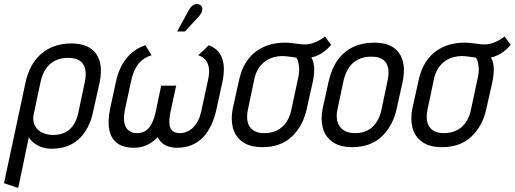

<svg xmlns="http://www.w3.org/2000/svg" viewBox="-25 -725 2571 959"><path d="M441 -171 472 -311Q492 -403 455.5 -455.5Q419 -508 331 -508Q242 -508 182 -457Q122 -406 102 -311L-5 190L66 214L119 -40Q125 -28 136.5 -17.5Q148 -7 162.5 1Q177 9 195 13.5Q213 18 232 18Q288 18 330 -3.5Q372 -25 400.5 -67.5Q429 -110 441 -171ZM398 -313 366 -161Q358 -124 341.5 -100Q325 -76 300 -63.5Q275 -51 241 -51Q219 -51 198.5 -57.5Q178 -64 164 -77.5Q150 -91 144 -111Q138 -131 144 -157L177 -313Q186 -355 204.5 -382Q223 -409 251 -422.5Q279 -436 316 -436Q352 -436 373 -422Q394 -408 400.5 -381Q407 -354 398 -313Z M1018 -499 965 -449Q989 -441 1002 -425Q1015 -409 1018.5 -384.5Q1022 -360 1014 -325L982 -177Q974 -136 957.5 -110.5Q941 -85 919.5 -72.5Q898 -60 874 -60Q851 -60 837.5 -70.5Q824 -81 821.5 -103.5Q819 -126 826 -163L855 -297H780L752 -163Q743 -126 730.5 -103.5Q718 -81 700.5 -70.5Q683 -60 658 -60Q635 -60 618.5 -72.5Q602 -85 596.5 -110.5Q591 -136 599 -177L631 -325Q639 -360 652.5 -384.5Q666 -409 685.5 -425Q705 -441 732 -449L701 -499Q644 -480 606.5 -433.5Q569 -387 554 -316L526 -187Q512 -120 521 -76Q530 -32 561 -9.5Q592 13 644 13Q667 13 688 7Q709 1 728 -11Q747 -23 763 -40Q771 -23 784.5 -11Q798 1 817 7Q836 13 858 13Q937 13 987 -37Q1037 -87 1058 -187L1086 -316Q1101 -388 1084.5 -434Q1068 -480 1018 -499ZM970 -645Q979 -655 983 -665.5Q987 -676 985.5 -685Q984 -694 975 -700Q965 -706 954 -704.5Q943 -703 934.5 -695.5Q926 -688 920 -678L860 -568H899Z M1629 -501 1598 -543Q1579 -527 1555 -516.5Q1531 -506 1514 -504Q1498 -502 1478.5 -504Q1459 -506 1438.5 -509Q1418 -512 1395 -512Q1362 -512 1327 -503Q1292 -494 1260 -472.5Q1228 -451 1204 -414Q1180 -377 1168 -320L1138 -185Q1127 -132 1138 -88Q1149 -44 1185.5 -17Q1222 10 1286 10Q1378 10 1434 -44Q1490 -98 1508 -185L1538 -319Q1547 -366 1543.5 -394Q1540 -422 1530 -438Q1546 -441 1562.5 -448.5Q1579 -456 1596 -469Q1613 -482 1629 -501ZM1463 -330 1430 -176Q1423 -141 1405 -114.5Q1387 -88 1359 -74Q1331 -60 1295 -60Q1260 -60 1239 -75Q1218 -90 1212 -116Q1206 -142 1213 -176L1245 -328Q1252 -362 1267 -384.5Q1282 -407 1302 -420.5Q1322 -434 1343 -439.5Q1364 -445 1383 -445Q1396 -445 1408.5 -443.5Q1421 -442 1432.5 -440.5Q1444 -439 1455 -437Q1459 -432 1462 -424Q1465 -416 1466.5 -406.5Q1468 -397 1469 -385.5Q1470 -374 1468.5 -360.5Q1467 -347 1463 -330Z M1957 -185 1986 -316Q2005 -408 1968.5 -460Q1932 -512 1844 -512Q1784 -512 1737.5 -489.5Q1691 -467 1660.5 -423.5Q1630 -380 1616 -316L1587 -185Q1576 -132 1587 -88Q1598 -44 1634.5 -17Q1671 10 1734 10Q1826 10 1882.5 -44Q1939 -98 1957 -185ZM1910 -318 1880 -176Q1873 -141 1855.5 -114.5Q1838 -88 1811.5 -74Q1785 -60 1748 -60Q1713 -60 1691 -75Q1669 -90 1661 -116Q1653 -142 1660 -176L1690 -318Q1699 -359 1717.5 -386.5Q1736 -414 1764 -428Q1792 -442 1830 -442Q1867 -442 1887.5 -427.5Q1908 -413 1913.5 -385.5Q1919 -358 1910 -318Z M2526 -501 2495 -543Q2476 -527 2452 -516.5Q2428 -506 2411 -504Q2395 -502 2375.5 -504Q2356 -506 2335.5 -509Q2315 -512 2292 -512Q2259 -512 2224 -503Q2189 -494 2157 -472.5Q2125 -451 2101 -414Q2077 -377 2065 -320L2035 -185Q2024 -132 2035 -88Q2046 -44 2082.5 -17Q2119 10 2183 10Q2275 10 2331 -44Q2387 -98 2405 -185L2435 -319Q2444 -366 2440.5 -394Q2437 -422 2427 -438Q2443 -441 2459.5 -448.5Q2476 -456 2493 -469Q2510 -482 2526 -501ZM2360 -330 2327 -176Q2320 -141 2302 -114.5Q2284 -88 2256 -74Q2228 -60 2192 -60Q2157 -60 2136 -75Q2115 -90 2109 -116Q2103 -142 2110 -176L2142 -328Q2149 -362 2164 -384.5Q2179 -407 2199 -420.5Q2219 -434 2240 -439.5Q2261 -445 2280 -445Q2293 -445 2305.5 -443.5Q2318 -442 2329.5 -440.5Q2341 -439 2352 -437Q2356 -432 2359 -424Q2362 -416 2363.5 -406.5Q2365 -397 2366 -385.5Q2367 -374 2365.5 -360.5Q2364 -347 2360 -330Z"/></svg>

Font: Advent Pro Medium
Style: Italic
Weight: 500
Italic angle: -12°
Version: Version 3.000